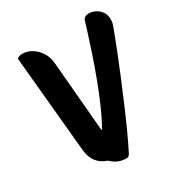

<svg xmlns="http://www.w3.org/2000/svg" viewBox="-175 -855 932 993"><g transform="rotate(-30 291.0 -358.5)"><path d="M295 15Q266 15 244.5 5.5Q223 -4 203 -23Q127 -48 118 -134L64 -711Q72 -723 97 -723Q125 -723 151.5 -707Q178 -691 196.5 -662.5Q215 -634 218 -595L254 -177H257Q284 -223 311 -284.5Q338 -346 363 -412.5Q388 -479 408.5 -540.5Q429 -602 443.5 -648Q458 -694 464 -714Q466 -721 475.5 -726.5Q485 -732 498 -732Q517 -732 536.5 -722.5Q556 -713 569 -694.5Q582 -676 582 -649Q582 -642 581 -634Q580 -626 577 -617Q574 -608 561 -574Q548 -540 527.5 -487.5Q507 -435 481 -372.5Q455 -310 427 -244Q399 -178 370.5 -115Q342 -52 316 -1Q313 4 308.5 9.5Q304 15 295 15Z"/></g></svg>

Font: Protest Riot
Style: Regular
Weight: 400
Designer: Octavio Pardo
Foundry: Ashler Design
Version: Version 2.005; ttfautohint (v1.8.4.7-5d5b)